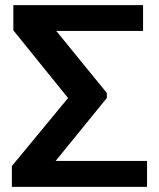

<svg xmlns="http://www.w3.org/2000/svg" viewBox="-20 -731 621 751"><path d="M26.4 0H555.2V-101.6H170.4L174.3 -72.8L397.9 -347.7V-367.2L185.5 -627.9L182.1 -609.9H539.6V-710.9H32.2V-612.3L256.8 -334.5V-360.4L26.4 -81.5Z"/></svg>

Font: Roboto Flex
Style: wght 600 wdth 100 opsz 14.0 GRAD 0.00 slnt 0.00 XTRA 468 XOPQ 96 YOPQ 79 YTLC 514 YTUC 712 YTAS 750 YTDE -203.00 YTFI 738
Weight: 600
Designer: Berlow after Robertson
Foundry: Google
Version: Version 3.100